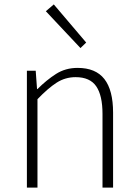

<svg xmlns="http://www.w3.org/2000/svg" viewBox="-20 -851 626 871"><path d="M102 0V-530H142L148 -447H150Q191 -488 234 -515.5Q277 -543 332 -543Q414 -543 453.5 -492.5Q493 -442 493 -340V0H445V-334Q445 -418 416.5 -459.5Q388 -501 323 -501Q276 -501 237 -476Q198 -451 150 -401V0ZM345 -633 188 -800 224 -831 371 -658Z"/></svg>

Font: Noto Sans SC ExtraLight
Style: Regular
Weight: 250
Designer: Ryoko NISHIZUKA 西塚涼子 (kana, bopomofo & ideographs); Paul D. Hunt (Latin, Greek & Cyrillic); Sandoll Communications 산돌커뮤니
Foundry: Adobe
Version: Version 2.004-H2;hotconv 1.0.118;makeotfexe 2.5.65603